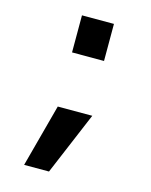

<svg xmlns="http://www.w3.org/2000/svg" viewBox="-102 -610 617 787"><g transform="rotate(15 206.5 -216.5)"><path d="M147.5 -385.7V-543H283.2V-385.7ZM148.4 -156.2H294.9L182.6 110.4H77.1Z"/></g></svg>

Font: Gen Shin Gothic Medium
Style: Regular
Weight: 500
Designer: [Source Han Sans]
Ryoko NISHIZUKA  (kana & ideographs); Paul D. Hunt (Latin, Greek & Cyrillic); Wenlong ZHANG  (bopomofo
Version: Version 1.002.20150607